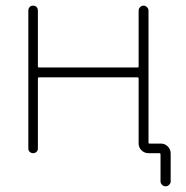

<svg xmlns="http://www.w3.org/2000/svg" viewBox="-20 -567 662 685"><path d="M509.8 -20.5Q495.1 -20.5 484.9 -30.8Q474.6 -41 474.6 -54.7V-287.1Q474.6 -291 470.7 -291H119.1Q115.2 -291 115.2 -287.1V-37.1Q115.2 -30.3 110.4 -25.4Q105.5 -20.5 98.1 -20.5Q90.8 -20.5 85.9 -25.4Q81.1 -30.3 81.1 -37.1V-529.3Q81.1 -537.1 85.9 -542Q90.8 -546.9 98.1 -546.9Q105.5 -546.9 110.4 -542Q115.2 -537.1 115.2 -529.3V-330.1Q115.2 -326.2 119.1 -326.2H470.7Q474.6 -326.2 474.6 -330.1V-529.3Q474.6 -536.1 480 -541.5Q485.4 -546.9 492.2 -546.9Q499 -546.9 504.4 -541.5Q509.8 -536.1 509.8 -529.3V-58.6Q509.8 -54.7 513.7 -54.7H554.7Q568.4 -54.7 578.6 -44.4Q588.9 -34.2 588.9 -19.5V80.1Q588.9 86.9 583.5 92.3Q578.1 97.7 570.8 97.7Q563.5 97.7 558.1 92.3Q552.7 86.9 552.7 80.1V-15.6Q552.7 -20.5 548.8 -20.5Z"/></svg>

Font: Gen Jyuu Gothic ExtraLight
Style: Regular
Weight: 100
Designer: [Source Han Sans]
Ryoko NISHIZUKA  (kana & ideographs); Paul D. Hunt (Latin, Greek & Cyrillic); Wenlong ZHANG  (bopomofo
Version: Version 1.002.20150607